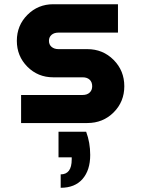

<svg xmlns="http://www.w3.org/2000/svg" viewBox="-20 -578 663 902"><path d="M79.1 0V-131.8H368.2Q389.2 -131.8 401.1 -143.1Q413.1 -154.3 413.1 -172.9Q413.1 -192.4 401.1 -203.6Q389.2 -214.8 368.2 -214.8H230Q158.2 -214.8 108.6 -264.6Q59.1 -314.5 59.1 -386.2Q59.1 -458.5 108.9 -508.3Q158.7 -558.1 230 -558.1H534.2V-424.8H254.9Q234.4 -424.8 222.2 -414.3Q210 -403.8 210 -386.2Q210 -368.2 222.4 -357.7Q234.9 -347.2 254.9 -347.2H390.1Q463.4 -347.2 513.7 -296.6Q564 -246.1 564 -172.9Q564 -100.1 513.9 -50Q463.9 0 390.1 0ZM265.1 304.2V241.2Q316.9 241.2 316.9 170.9V161.1H254.9V41H384.8Q403.8 91.8 403.8 149.9Q403.8 221.2 367.9 262.7Q332 304.2 265.1 304.2Z"/></svg>

Font: Biathlonist
Style: Bold
Weight: 700
Designer: Go4gold
Foundry: Go4gold
Version: Version 3.010;FEAKit 1.0